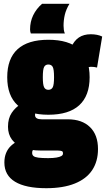

<svg xmlns="http://www.w3.org/2000/svg" viewBox="-20 -769 557 1009"><path d="M223 220Q115 220 59 186Q3 152 3 85Q3 57 12 35Q21 13 37.5 -2.5Q54 -18 75 -28L167 11Q161 14 156.5 17Q152 20 150.5 24Q149 28 149 35Q149 45 156 51Q163 57 181.5 59.5Q200 62 233 62Q259 62 276.5 59Q294 56 302.5 51Q311 46 311 38Q311 31 309 28Q307 25 299 23.5Q291 22 275 22H192Q141 22 102.5 7.5Q64 -7 43 -35Q22 -63 22 -103Q22 -147 41.5 -176Q61 -205 91 -223L187 -201Q174 -193 169 -185Q164 -177 164 -165Q164 -153 173 -147.5Q182 -142 199 -142H336Q411 -142 453 -101Q495 -60 495 14Q495 79 464.5 125Q434 171 373 195.5Q312 220 223 220ZM234 -166Q127 -166 72.5 -216Q18 -266 18 -363Q18 -461 72.5 -510.5Q127 -560 234 -560Q342 -560 396.5 -510.5Q451 -461 451 -363Q451 -266 396.5 -216Q342 -166 234 -166ZM234 -297Q250 -297 257 -310Q264 -323 264 -363Q264 -405 257 -417.5Q250 -430 234 -430Q219 -430 212 -417.5Q205 -405 205 -363Q205 -323 212 -310Q219 -297 234 -297ZM424 -395 352 -517Q369 -555 394.5 -572Q420 -589 457 -589Q474 -589 489.5 -586Q505 -583 517 -577L490 -414Q483 -416 475 -417Q467 -418 457 -418Q447 -418 438.5 -412Q430 -406 424 -395ZM321 -593H142Q140 -598 139 -603.5Q138 -609 138 -614Q138 -655 154.5 -689Q171 -723 201 -749H345Q327 -719 320.5 -691Q314 -663 314 -634Q314 -623 315.5 -612Q317 -601 321 -593Z"/></svg>

Font: Georama SemiCondensed Black
Style: Regular
Weight: 900
Width: 4
Designer: Jean-Baptiste Levee
Foundry: Production Type
Version: Version 1.001